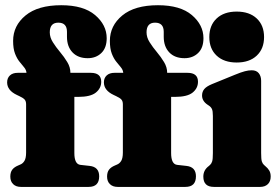

<svg xmlns="http://www.w3.org/2000/svg" viewBox="-20 -734 1088 754"><path d="M272 -133Q272 -89 296 -86.5L332 -82.5Q369.5 -78.5 369.5 -41.5Q369.5 0 328 0H62Q43 0 31.8 -10.8Q20.5 -21.5 20.5 -40.5Q20.5 -57.5 28 -67.5Q35.5 -77.5 51 -84L59 -87.5Q69.5 -91.5 76 -102.2Q82.5 -113 82.5 -135V-324.5Q82.5 -336 77.2 -342.5Q72 -349 56 -356.5L46.5 -361Q8 -379 8 -410.5Q8 -427.5 19 -437.8Q30 -448 49.5 -448H84Q83 -459.5 75 -469.2Q67 -479 56.8 -491.5Q46.5 -504 39 -523.5Q31.5 -543 31.5 -573.5Q31.5 -633 80.2 -673.2Q129 -713.5 220.5 -713.5Q308 -713.5 353.5 -674.8Q399 -636 399 -584Q399 -546 378 -525.8Q357 -505.5 324.5 -505.5Q286.5 -505.5 264.8 -528.2Q243 -551 243 -589.5V-609Q243 -645 209 -645Q175.5 -645 175.5 -607Q175.5 -587 187.8 -567.8Q200 -548.5 216 -529.5Q232 -510.5 244.2 -490.2Q256.5 -470 256.5 -448H336.5Q377.5 -448 377.5 -413Q377.5 -387.5 356.5 -370.5Q335.5 -353.5 287 -353.5H272ZM652 -133Q652 -89 676 -86.5L712 -82.5Q749.5 -78.5 749.5 -41.5Q749.5 0 708 0H442Q423 0 411.8 -10.8Q400.5 -21.5 400.5 -40.5Q400.5 -57.5 408 -67.5Q415.5 -77.5 431 -84L439 -87.5Q449.5 -91.5 456 -102.2Q462.5 -113 462.5 -135V-324.5Q462.5 -336 457.2 -342.5Q452 -349 436 -356.5L426.5 -361Q388 -379 388 -410.5Q388 -427.5 399 -437.8Q410 -448 429.5 -448H464Q463 -459.5 455 -469.2Q447 -479 436.8 -491.5Q426.5 -504 419 -523.5Q411.5 -543 411.5 -573.5Q411.5 -633 460.2 -673.2Q509 -713.5 600.5 -713.5Q688 -713.5 733.5 -674.8Q779 -636 779 -584Q779 -546 758 -525.8Q737 -505.5 704.5 -505.5Q666.5 -505.5 644.8 -528.2Q623 -551 623 -589.5V-609Q623 -645 589 -645Q555.5 -645 555.5 -607Q555.5 -587 567.8 -567.8Q580 -548.5 596 -529.5Q612 -510.5 624.2 -490.2Q636.5 -470 636.5 -448H716.5Q757.5 -448 757.5 -413Q757.5 -387.5 736.5 -370.5Q715.5 -353.5 667 -353.5H652ZM909.5 -488.5Q859.5 -488.5 830.8 -515.5Q802 -542.5 802 -588.5Q802 -634.5 830.8 -661.5Q859.5 -688.5 909.5 -688.5Q959.5 -688.5 988.2 -661.5Q1017 -634.5 1017 -588.5Q1017 -542.5 988.2 -515.5Q959.5 -488.5 909.5 -488.5ZM1005.5 -416.5V-133Q1005.5 -109 1008.2 -100.2Q1011 -91.5 1016.5 -86.5L1021.5 -82Q1031.5 -74 1037.2 -64.5Q1043 -55 1043 -40.5Q1043 -21.5 1031.8 -10.8Q1020.5 0 1001.5 0H820Q778.5 0 778.5 -40.5Q778.5 -66 800 -82L805 -86.5Q810.5 -91.5 813.2 -100.2Q816 -109 816 -133V-278.5Q816 -298 812.2 -306Q808.5 -314 800 -319.5L795.5 -322.5Q773.5 -337 773.5 -359Q773.5 -373.5 782 -384Q790.5 -394.5 812 -403.5L901.5 -440Q927 -450.5 941.5 -454.2Q956 -458 968.5 -458Q987 -458 996.2 -446.5Q1005.5 -435 1005.5 -416.5Z"/></svg>

Font: Fraunces 144pt SuperSoft Black
Style: Regular
Weight: 900
Version: Version 1.000;[b76b70a41]